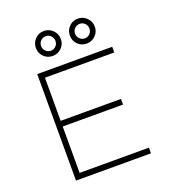

<svg xmlns="http://www.w3.org/2000/svg" viewBox="-163 -1055 1065 1179"><g transform="rotate(-20 370.0 -465.5)"><path d="M130 -696H620V-659H167V-377H561V-340H167V-37H620V0H130ZM340 -849Q340 -815 316 -791.5Q292 -768 258 -768Q224 -768 200.5 -791.5Q177 -815 177 -849Q177 -883 200.5 -907Q224 -931 258 -931Q292 -931 316 -907Q340 -883 340 -849ZM399 -849Q399 -883 422.5 -907Q446 -931 480 -931Q514 -931 538 -907Q562 -883 562 -849Q562 -815 538 -791.5Q514 -768 480 -768Q446 -768 422.5 -791.5Q399 -815 399 -849ZM305 -849Q305 -869 291.5 -883Q278 -897 258 -897Q238 -897 224.5 -883Q211 -869 211 -849Q211 -830 225 -816Q239 -802 258 -802Q278 -802 291.5 -816Q305 -830 305 -849ZM433 -849Q433 -830 447 -816Q461 -802 480 -802Q500 -802 513.5 -816Q527 -830 527 -849Q527 -869 513.5 -883Q500 -897 480 -897Q460 -897 446.5 -883Q433 -869 433 -849Z"/></g></svg>

Font: M Major Mono Display
Style: Regular
Weight: 400
Designer: Emre Parlak
Foundry: Emre Parlak
Version: Version 2.000; ttfautohint (v1.8) -l 8 -r 50 -G 200 -x 14 -D